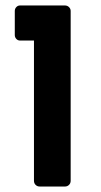

<svg xmlns="http://www.w3.org/2000/svg" viewBox="-20 -681 370 701"><path d="M217 -661Q226 -661 232 -655Q238 -649 238 -641V-21Q238 -12 232 -6Q226 0 217 0H125Q116 0 110 -6Q104 -12 104 -21V-533H53Q45 -533 39.5 -539Q34 -545 34 -553V-641Q34 -649 39.5 -655Q45 -661 53 -661Z"/></svg>

Font: Stadtwerke
Style: Bold
Weight: 700
Designer: Santiago Orozco
Foundry: Typemade
Version: Version 1.003